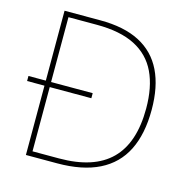

<svg xmlns="http://www.w3.org/2000/svg" viewBox="-105 -816 902 918"><g transform="rotate(15 346.0 -357.0)"><path d="M280 -714Q398 -714 475 -674Q552 -634 590 -556Q628 -478 628 -364Q628 -244 587.5 -163Q547 -82 464.5 -41Q382 0 257 0H103V-343H17V-368H103V-714ZM270 -689H129V-368H335V-343H129V-25H260Q432 -25 516.5 -109Q601 -193 601 -363Q601 -469 566.5 -541.5Q532 -614 459 -651.5Q386 -689 270 -689Z"/></g></svg>

Font: Noto Sans Hebrew Thin
Style: Regular
Weight: 250
Designer: Monotype Design Team
Foundry: Monotype Imaging Inc.
Version: Version 2.003